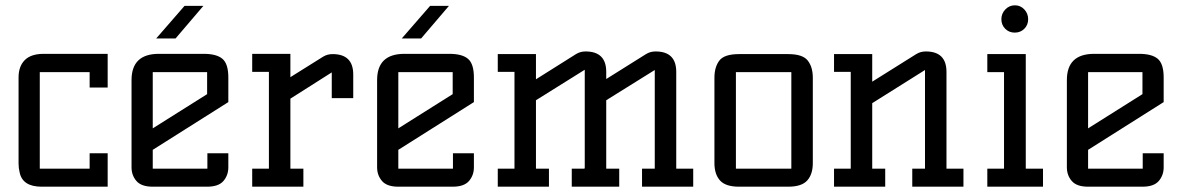

<svg xmlns="http://www.w3.org/2000/svg" viewBox="-20 -704 4458 724"><path d="M386 0H137Q65 0 54 -54Q50 -70 50 -88V-412Q50 -454 73.5 -477.5Q97 -501 145 -501H386V-374H318V-432H130V-68H318V-126H386Z M579 -501Q476 -501 476 -402V-73Q476 -43 494.5 -21.5Q513 0 556 0H761Q804 0 822.5 -21.5Q841 -43 841 -73V-126H762V-68H556V-139L841 -319V-412Q841 -463 819 -482Q797 -501 748 -501ZM556 -432H761V-349L556 -220ZM676 -682H747L642 -559H569Z M1234 -500Q1312 -500 1312 -423V-334H1231V-431L1075 -332V-68H1124V0H931V-68H994V-433H931V-501H1075V-413L1198 -490Q1214 -500 1234 -500Z M1505 -501Q1402 -501 1402 -402V-73Q1402 -43 1420.5 -21.5Q1439 0 1482 0H1687Q1730 0 1748.5 -21.5Q1767 -43 1767 -73V-126H1688V-68H1482V-139L1767 -319V-412Q1767 -463 1745 -482Q1723 -501 1674 -501ZM1482 -432H1687V-349L1482 -220ZM1602 -682H1673L1568 -559H1495Z M2452 -510Q2530 -510 2530 -433V-68H2594V0H2401V-68H2449V-440L2266 -326V-68H2315V0H2136V-68H2184L2185 -72V-441L2001 -326V-68H2050V0H1857V-68H1920V-433H1857V-500H2001V-405L2152 -500Q2168 -510 2188 -510Q2266 -510 2266 -433V-406L2416 -500Q2432 -510 2452 -510Z M2767 0Q2716 0 2695 -23.5Q2674 -47 2674 -89V-411Q2674 -451 2692.5 -475.5Q2711 -500 2767 -500H2952Q3007 -500 3026 -475.5Q3045 -451 3045 -411V-89Q3045 -47 3024 -23.5Q3003 0 2952 0ZM2755 -68H2964V-432H2755Z M3471 -510Q3549 -510 3549 -433V-68H3613V0H3420V-68H3468V-440L3269 -315V-68H3318V0H3125V-68H3188V-433H3125V-500H3269V-396L3435 -500Q3451 -510 3471 -510Z M3848 -68H3913V0H3703V-68H3766V-432H3703V-500H3848ZM3807 -684Q3828 -684 3842.5 -668.5Q3857 -653 3857 -631.5Q3857 -610 3842.5 -595.5Q3828 -581 3806.5 -581Q3785 -581 3770.5 -595.5Q3756 -610 3756 -631.5Q3756 -653 3771 -668.5Q3786 -684 3807 -684Z M4003 -402Q4003 -501 4106 -501H4275Q4324 -501 4346 -482Q4368 -463 4368 -412V-319L4083 -139V-68H4289V-126H4368V-73Q4368 -43 4349.5 -21.5Q4331 0 4288 0H4083Q4040 0 4021.5 -21.5Q4003 -43 4003 -73ZM4083 -220 4288 -349V-432H4083Z"/></svg>

Font: Kelly Slab
Style: Regular
Weight: 400
Designer: Denis Masharov
Foundry: Denis Masharov
Version: Version 1.001